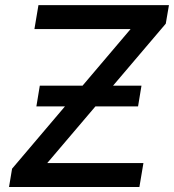

<svg xmlns="http://www.w3.org/2000/svg" viewBox="-20 -748 696 768"><path d="M16.1 0 28.3 -73.2 502.4 -631.8H117.7L133.8 -727.5H655.8L643.1 -653.3L168.9 -95.7H553.7L537.6 0ZM125.5 -322.3 139.2 -405.3H545.9L532.2 -322.3Z"/></svg>

Font: Inter Medium
Style: Italic
Weight: 500
Italic angle: -9.3988°
Designer: Rasmus Andersson
Foundry: rsms
Version: Version 4.001;git-66647c0bb